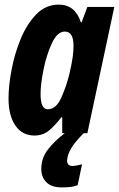

<svg xmlns="http://www.w3.org/2000/svg" viewBox="-20 -578 516 833"><path d="M156 -170Q156 -213 169 -277Q182 -341 205.5 -391Q229 -441 261 -441Q299 -441 299 -379Q299 -358 295.5 -331Q292 -304 281 -257Q269 -207 246.5 -155.5Q224 -104 187 -104Q156 -104 156 -170ZM261 0Q217 33 188 70.5Q159 108 159 155Q159 190 181 212.5Q203 235 248 235Q265 235 282.5 233.5Q300 232 317 225L336 135Q308 142 294 142Q271 142 271 118Q273 92 289 65Q305 38 343 0H359L476 -548H359L334 -481H331Q306 -558 235 -558Q178 -558 137 -515.5Q96 -473 69.5 -408.5Q43 -344 30 -274.5Q17 -205 17 -151Q17 -76 47 -33Q77 10 129 10Q167 10 193.5 -12.5Q220 -35 246 -69H250V0Z"/></svg>

Font: Noto Sans UI Condensed ExtraBold
Style: Italic
Weight: 800
Width: 3
Designer: Monotype Design Team
Foundry: Monotype Imaging Inc.
Version: 1.001